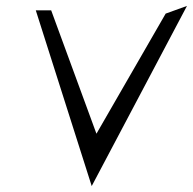

<svg xmlns="http://www.w3.org/2000/svg" viewBox="-20 -615 652 649"><path d="M612 -595 540 -569 306 -163 153 -580H101L290 14Z"/></svg>

Font: Stormblade
Style: Obl
Weight: 400
Designer: Mew Too
Foundry: Cannot Into Space Fonts
Version: Version 0.77